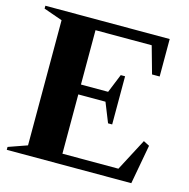

<svg xmlns="http://www.w3.org/2000/svg" viewBox="-103 -801 888 901"><g transform="rotate(15 340.5 -350.0)"><path d="M8 0V-14L99 -46V-654L8 -686V-700H612V-518H575L538 -650H265V-386H397L434 -477H455V-243H435L397 -338H265V-50H537L619 -206L648 -191L613 0Z"/></g></svg>

Font: Wittgenstein Extrabold
Style: Regular
Weight: 800
Designer: Jörg Drees
Foundry: Jörg Drees
Version: Version 1.303; ttfautohint (v1.8.4.7-5d5b)